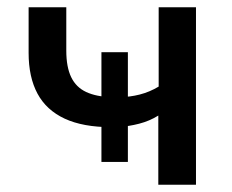

<svg xmlns="http://www.w3.org/2000/svg" viewBox="-20 -510 640 530"><path d="M417 0V-191Q393 -176 364 -168.5Q335 -161 310 -160L333 -177V-63H260V-177L287 -159Q209 -159 158.5 -182.5Q108 -206 83.5 -251.5Q59 -297 59 -364V-490H163V-370Q163 -325 176.5 -297Q190 -269 218 -256Q246 -243 287 -242L260 -230V-366H333V-230L310 -242Q338 -242 365.5 -249Q393 -256 418 -271V-490H521V0Z"/></svg>

Font: Nunito Sans 11pt SemiBold
Style: Regular
Weight: 600
Version: Version 3.101;gftools[0.9.27]